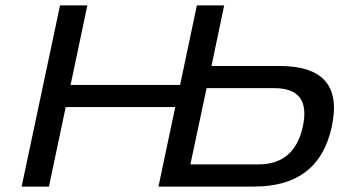

<svg xmlns="http://www.w3.org/2000/svg" viewBox="-20 -690 1255 710"><path d="M202 -670 60 0H161L223 -294H628L566 0H918C1075 0 1174 -69 1207 -222C1239 -372 1175 -446 1013 -446H762L809 -670H708L646 -376H241L303 -670ZM684 -82 744 -364H995C1085 -364 1120 -317 1100 -223C1080 -129 1025 -82 935 -82Z"/></svg>

Font: LT Wave
Style: Italic
Weight: 400
Designer: Daniel Lyons
Version: Version 2.5 (Glyphs App)